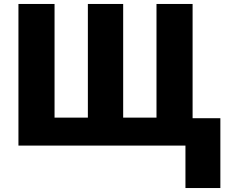

<svg xmlns="http://www.w3.org/2000/svg" viewBox="-20 -734 1148 968"><path d="M1091 -138V214H915V0H73V-714H255V-141H423V-714H601V-141H769V-714H951V-138Z"/></svg>

Font: Noto Sans Disp ExtBd
Style: Regular
Weight: 800
Designer: Monotype Design Team
Foundry: Monotype Imaging Inc.
Version: Version 2.000;GOOG;noto-source:20170915:90ef993387c0; ttfaut